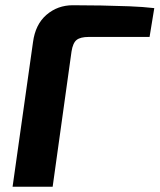

<svg xmlns="http://www.w3.org/2000/svg" viewBox="-20 -713 609 733"><path d="M258 -693Q312 -693 366.5 -692Q421 -691 473.5 -689Q526 -687 569 -682L551 -572H319Q287 -572 272.5 -560.5Q258 -549 253 -516L181 0H28L106 -552Q115 -620 157.5 -656.5Q200 -693 258 -693Z"/></svg>

Font: Exo 2
Style: Bold Italic
Weight: 700
Italic angle: -8°
Designer: Natanael Gama
Foundry: Natanael Gama
Version: Version 2.010